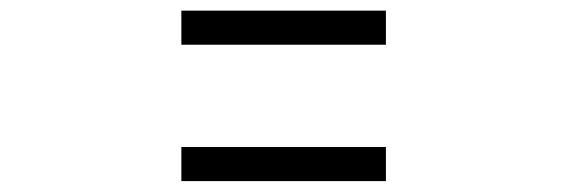

<svg xmlns="http://www.w3.org/2000/svg" viewBox="-20 -582 1040 352"><path d="M687.5 -250V-312.5H312.5V-250ZM687.5 -500V-562.5H312.5V-500Z"/></svg>

Font: CalcUnifontExMono
Style: Regular
Weight: 500
Version: Version 15.0.06